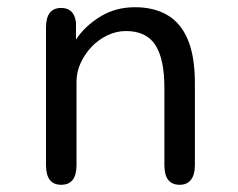

<svg xmlns="http://www.w3.org/2000/svg" viewBox="-20 -507 659 532"><path d="M478 5Q435.5 5 435.5 -49.5V-264Q435.5 -343.5 410.5 -382.2Q385.5 -421 329 -421Q302.5 -421 277.8 -409.2Q253 -397.5 234 -377.5Q215 -357.5 203.5 -332.5Q192 -307.5 192 -281.5V-49.5Q192 5 149.5 5Q107.5 5 107.5 -49.5V-431Q107.5 -485 149.5 -485Q185.5 -485 190.5 -445V-397.5Q216 -435.5 258.2 -461.2Q300.5 -487 354 -487Q406.5 -487 443.8 -465.2Q481 -443.5 500.5 -397Q520 -350.5 520 -276.5V-49.5Q520 -23 509.2 -9Q498.5 5 478 5Z"/></svg>

Font: Sono Monospace
Style: Regular
Weight: 400
Designer: Tyler Finck
Foundry: Tyler Finck
Version: Version 2.112